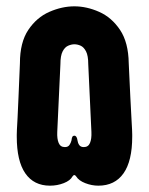

<svg xmlns="http://www.w3.org/2000/svg" viewBox="-20 -582 470 607"><path d="M138 5Q87 5 60 -34Q33 -73 33 -150Q33 -152 33 -156Q33 -160 33.5 -172.5Q34 -185 35.5 -209Q37 -233 38.5 -275Q40 -317 43 -382Q43 -448 69.5 -487.5Q96 -527 136 -544.5Q176 -562 215 -562Q254 -562 293.5 -544.5Q333 -527 359.5 -487.5Q386 -448 387 -382Q390 -318 392 -276Q394 -234 395.5 -209.5Q397 -185 397.5 -173Q398 -161 398 -156.5Q398 -152 398 -150Q398 -73 370.5 -34Q343 5 291 5Q270 5 249.5 -3Q229 -11 221 -24Q215 -33 209 -24Q202 -11 181.5 -3Q161 5 138 5ZM215 -442Q206 -442 195.5 -437.5Q185 -433 178 -419.5Q171 -406 171 -379L161 -165Q160 -143 165.5 -130Q171 -117 185 -117Q195 -117 199.5 -123.5Q204 -130 206 -138Q207 -147 209 -150Q211 -153 215 -153Q223 -153 225 -138Q226 -130 230.5 -123.5Q235 -117 245 -117Q259 -117 264.5 -130Q270 -143 269 -165L259 -379Q259 -406 252 -419.5Q245 -433 235 -437.5Q225 -442 215 -442Z"/></svg>

Font: Beiruti ExtraBold
Style: Regular
Weight: 800
Designer: Arlette Boutros
Foundry: Boutros
Version: Version 1.41